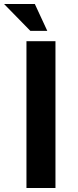

<svg xmlns="http://www.w3.org/2000/svg" viewBox="-38 -943 393 963"><path d="M94.7 -736.3H240.2V0H94.7ZM-17.6 -922.9H136.7L199.2 -788.1H114.3Z"/></svg>

Font: Josefin Sans CFJ
Style: Bold
Weight: 700
Designer: Santiago Orozco
Foundry: Typemade
Version: Version 2.001